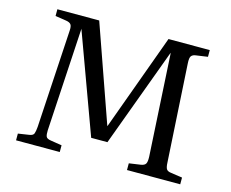

<svg xmlns="http://www.w3.org/2000/svg" viewBox="-99 -851 1196 993"><g transform="rotate(15 498.5 -355.0)"><path d="M61 0V-36L120 -45Q140 -48 144.5 -59.5Q149 -71 151 -96L182 -618Q184 -643 177 -652.5Q170 -662 151 -665L92 -674V-710H316L498 -193L501 -200L687 -710H908V-674L845 -665Q829 -663 821.5 -653.5Q814 -644 816 -614L847 -92Q848 -66 854.5 -56.5Q861 -47 879 -45L940 -36V0H655V-36L717 -45Q736 -48 742.5 -58Q749 -68 748 -96L717 -639L716 -644L520 -113H433L238 -645V-640L206 -92Q205 -70 209.5 -59Q214 -48 238 -45L295 -36V0Z"/></g></svg>

Font: Literata 36pt
Style: Regular
Weight: 400
Designer: Latin by Veronika Burian and Jose Scaglione. Greek by Irene Vlachou. Cyrillic by Vera Evstafieva.
Foundry: TypeTogether
Version: Version 3.002